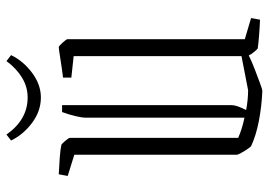

<svg xmlns="http://www.w3.org/2000/svg" viewBox="-136 -666 813 580"><g transform="rotate(-90 270.0 -376.5)"><path d="M92 -558 28 -578 33 -605Q56 -604 83 -602Q110 -600 122 -597Q125 -596 134 -585.5Q143 -575 143 -571V-63Q170 -51 204 -44V-525Q204 -534 208.5 -553.5Q213 -573 221 -595H242V-84Q242 -67 227 -39Q259 -33 287 -33L390 -53V-560L325 -567V-592Q334 -593 354.5 -596Q375 -599 394 -602Q413 -605 417 -605Q420 -605 430.5 -593.5Q441 -582 441 -579V-43L505 -24L500 3Q476 2 450.5 0Q425 -2 413 -4Q411 -5 403 -14.5Q395 -24 392 -31Q374 -22 350.5 -13Q327 -4 308 3Q289 10 285 10Q238 8 194 -0.5Q150 -9 118 -24Q116 -25 109.5 -34.5Q103 -44 97.5 -54Q92 -64 92 -67ZM265 -659Q224 -659 188.5 -685.5Q153 -712 135 -749L153 -763Q198 -699 265 -699Q297 -699 325 -716Q353 -733 375 -763L393 -749Q375 -712 339.5 -685.5Q304 -659 265 -659Z"/></g></svg>

Font: Grenze Gotisch ExtraLight
Style: Regular
Weight: 200
Designer: Renata Polastri
Foundry: Omnibus-Type
Version: Version 1.001